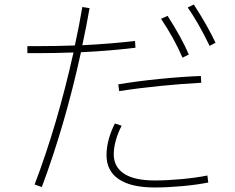

<svg xmlns="http://www.w3.org/2000/svg" viewBox="-20 -822 1040 849"><path d="M837 -802Q898 -708 933 -633L907 -619Q857 -722 810 -789ZM579 -611Q465 -597 338 -591Q269 -274 165 5L133 -6Q234 -271 305 -590Q223 -587 148 -587H101V-618H149Q227 -618 311 -621Q330 -707 344 -791L376 -786Q364 -715 344 -622Q480 -629 577 -641ZM787 -567Q750 -653 692 -739L721 -752Q782 -657 815 -581ZM503 -449Q586 -463 686 -473Q786 -483 868 -486L870 -456Q789 -452 689 -442Q589 -432 507 -419ZM897 -46 901 -15Q852 -5 786 1Q720 7 664 7Q560 7 505.5 -29.5Q451 -66 451 -136Q451 -202 488 -276L518 -266Q502 -236 492.5 -202.5Q483 -169 483 -140Q483 -84 528.5 -54Q574 -24 665 -24Q718 -24 783 -30Q848 -36 897 -46Z"/></svg>

Font: IBM Plex Sans JP ExtraLight
Style: Regular
Weight: 200
Designer: Mike Abbink; Paul van der Laan; Pieter van Rosmalen; Wujin Sim; Yejin Wi; Jinhee Kim; Boomi Park; Yona Kim; Kichan Ma
Foundry: Sandoll Inc.
Version: Version 1.001